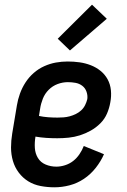

<svg xmlns="http://www.w3.org/2000/svg" viewBox="-20 -790 540 818"><path d="M212 8Q182 8 153 2.5Q124 -3 100.5 -17.5Q77 -32 60 -54.5Q43 -77 35 -104.5Q27 -132 27 -161.5Q27 -191 32 -221L52 -341Q56 -366 65 -391Q74 -416 88.5 -438.5Q103 -461 123.5 -479Q144 -497 168.5 -508Q193 -519 218 -523.5Q243 -528 268 -528Q294 -528 319 -524.5Q344 -521 367 -512Q390 -503 408.5 -488Q427 -473 438.5 -452Q450 -431 452.5 -405.5Q455 -380 450 -354Q446 -330 436 -306.5Q426 -283 407.5 -264.5Q389 -246 366.5 -233.5Q344 -221 320.5 -213.5Q297 -206 272.5 -203.5Q248 -201 224 -201Q201 -201 177.5 -202.5Q154 -204 131 -208V-207Q127 -183 128.5 -159.5Q130 -136 141.5 -117Q153 -98 174.5 -89Q196 -80 220 -80Q238 -80 257 -86Q276 -92 291.5 -104Q307 -116 318.5 -133Q330 -150 337 -168L423 -133Q410 -103 388 -75Q366 -47 337.5 -28Q309 -9 276.5 -0.5Q244 8 212 8ZM225 -289Q238 -289 251 -290Q264 -291 277 -294.5Q290 -298 302.5 -304Q315 -310 325.5 -319.5Q336 -329 342.5 -342Q349 -355 352 -368Q354 -384 348.5 -399.5Q343 -415 330.5 -424.5Q318 -434 302 -437Q286 -440 269 -440Q247 -440 225.5 -432Q204 -424 187.5 -407.5Q171 -391 162.5 -369.5Q154 -348 151 -327L146 -296Q165 -292 185 -290.5Q205 -289 225 -289ZM278 -575 226 -625 372 -770 435 -710Z"/></svg>

Font: Iosevka Semibold
Style: Italic
Weight: 600
Italic angle: -9°
Monospace: yes
Designer: Belleve Invis
Foundry: Belleve Invis
Version: Version 32.5.0; ttfautohint (v1.8.4)